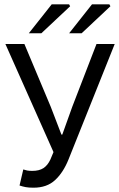

<svg xmlns="http://www.w3.org/2000/svg" viewBox="-20 -861 554 893"><path d="M135.7 12Q114.1 12 99.4 9.3Q84.7 6.5 70.9 1.8L88.3 -72.9Q96.7 -69.9 106.2 -68Q115.8 -66.2 130.2 -66.2Q162.4 -66.2 182.1 -79.1Q201.8 -92 214.5 -119.4L228.8 -153.6L5.1 -656.3H93.5L216 -364.4L265.7 -235H269.7L316.1 -364.4L428.8 -656.3H513.5L298.6 -119.2Q274.2 -58.5 236.1 -23.3Q198.1 12 135.7 12ZM114.1 -706.3 220.6 -841H301.2L306.2 -831.9L172.4 -706.3ZM301.5 -706.3 408 -841H488.6L493.5 -831.9L359.7 -706.3Z"/></svg>

Font: SourceSans3VF
Style: Regular
Weight: 200
Designer: Paul D. Hunt
Foundry: Adobe
Version: Version 3.052;hotconv 1.1.0;makeotfexe 2.6.0